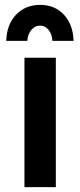

<svg xmlns="http://www.w3.org/2000/svg" viewBox="-20 -774 331 794"><path d="M92.8 -605H5.9Q7.8 -672.9 46.6 -713.4Q85.4 -753.9 146 -753.9Q206.1 -753.9 244.1 -713.4Q282.2 -672.9 284.2 -605H196.8Q195.3 -632.3 181.2 -650.1Q167 -668 146 -668Q124 -668 109.6 -650.4Q95.2 -632.8 92.8 -605ZM81.1 -535.2H210.9V0H81.1Z"/></svg>

Font: Montserrat-Arabic Medium
Style: Regular
Weight: 500
Designer: Mohamed Gaber
Foundry: Kief Type Foundry
Version: Version 5.008;PS 005.008;hotconv 1.0.88;makeotf.lib2.5.64775